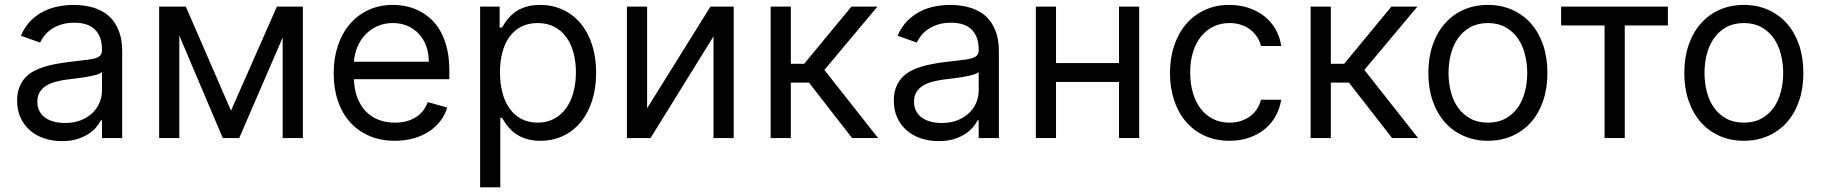

<svg xmlns="http://www.w3.org/2000/svg" viewBox="-20 -573 7557 797"><path d="M237.2 12.8Q198.5 12.8 164.4 1.6Q130.3 -9.6 105.3 -31.1Q80.3 -52.6 65.7 -83.8Q51.1 -115.1 51.1 -154.8Q51.1 -186.1 59.8 -209.2Q68.5 -232.2 83.6 -249.1Q98.7 -266 119.1 -277.2Q139.6 -288.4 163 -295.6Q186.4 -302.9 212 -307.5Q237.6 -312.1 262.8 -315.3Q300.1 -320.3 326.7 -323Q353.3 -325.6 370.4 -329.9Q387.4 -334.2 395.4 -342Q403.4 -349.8 403.4 -365.1V-367.9Q403.4 -420.5 374.8 -449.6Q346.2 -478.7 288.4 -478.7Q258.5 -478.7 235.1 -471.4Q211.6 -464.1 194.2 -452.4Q176.8 -440.7 165.1 -426Q153.4 -411.2 146.3 -396.3L66.8 -424.7Q82.7 -462 107.4 -486.7Q132.1 -511.4 161.4 -525.9Q190.7 -540.5 222.7 -546.5Q254.6 -552.6 285.5 -552.6Q302.9 -552.6 324.6 -550.2Q346.2 -547.9 368.6 -541Q391 -534.1 412.5 -521Q433.9 -507.8 450.5 -486.3Q467 -464.8 477.1 -433.8Q487.2 -402.7 487.2 -359.4V0H403.4V-73.9H399.1Q392.8 -60.7 380 -45.5Q367.2 -30.2 347.5 -17.2Q327.8 -4.3 300.4 4.3Q273.1 12.8 237.2 12.8ZM250 -62.5Q287.3 -62.5 315.9 -74Q344.5 -85.6 364 -104.4Q383.5 -123.2 393.5 -147.5Q403.4 -171.9 403.4 -197.4V-274.1Q399.9 -269.9 390.3 -266.2Q380.7 -262.4 367.5 -259.4Q354.4 -256.4 339 -253.7Q323.5 -251.1 308.6 -249.1Q293.7 -247.2 280.5 -245.6Q267.4 -244 258.5 -242.9Q234 -239.7 211.6 -233.8Q189.3 -228 172.2 -217.5Q155.2 -207 145.1 -190.9Q134.9 -174.7 134.9 -150.6Q134.9 -128.9 143.5 -112.4Q152 -95.9 167.4 -84.7Q182.9 -73.5 204 -68Q225.1 -62.5 250 -62.5Z M1129.3 -545.5H1237.2V0H1153.4V-417.3L973 0H904.8L724.4 -425.1V0H640.6V-545.5H751.4L938.9 -113.6Z M1619.3 11.4Q1560.4 11.4 1513.1 -8.9Q1465.9 -29.1 1433.1 -65.9Q1400.2 -102.6 1382.6 -154.1Q1365.1 -205.6 1365.1 -268.5Q1365.1 -331.3 1382.6 -383.5Q1400.2 -435.7 1432.5 -473.4Q1464.8 -511 1510.1 -531.8Q1555.4 -552.6 1610.8 -552.6Q1639.2 -552.6 1667.6 -546.5Q1696 -540.5 1722.1 -527Q1748.2 -513.5 1770.6 -492.4Q1793 -471.2 1809.7 -440.9Q1826.3 -410.5 1835.8 -370.6Q1845.2 -330.6 1845.2 -279.8V-244.3H1449.2Q1450.6 -200.6 1463.6 -166.9Q1476.6 -133.2 1498.9 -110.3Q1521.3 -87.4 1551.8 -75.6Q1582.4 -63.9 1619.3 -63.9Q1668.7 -63.9 1704.2 -85.2Q1739.7 -106.5 1755.7 -149.1L1836.6 -126.4Q1827.1 -95.5 1807.5 -70.1Q1788 -44.7 1759.9 -26.6Q1731.9 -8.5 1696.4 1.4Q1660.9 11.4 1619.3 11.4ZM1759.9 -316.8Q1759.9 -351.6 1749.5 -380.9Q1739 -410.2 1719.5 -431.6Q1699.9 -453.1 1672.4 -465.2Q1644.9 -477.3 1610.8 -477.3Q1574.9 -477.3 1546 -464.1Q1517 -451 1496.3 -428.8Q1475.5 -406.6 1463.4 -377.7Q1451.3 -348.7 1449.2 -316.8Z M1973 -545.5H2054V-458.8H2063.9Q2068.5 -465.9 2074.6 -475.7Q2080.6 -485.4 2089.3 -495.7Q2098 -506 2109.7 -516.3Q2121.4 -526.6 2137.4 -534.6Q2153.4 -542.6 2174.2 -547.6Q2195 -552.6 2221.6 -552.6Q2273.4 -552.6 2316.2 -532.8Q2359 -513.1 2389.7 -476.4Q2420.5 -439.6 2437.5 -387.8Q2454.5 -335.9 2454.5 -271.3Q2454.5 -206.3 2437.5 -154.1Q2420.5 -101.9 2389.9 -65.2Q2359.4 -28.4 2316.8 -8.5Q2274.1 11.4 2223 11.4Q2196.7 11.4 2176 6.4Q2155.2 1.4 2139 -6.7Q2122.9 -14.9 2111 -25Q2099.1 -35.2 2090 -45.8Q2081 -56.5 2074.8 -66.4Q2068.5 -76.3 2063.9 -83.8H2056.8V204.5H1973ZM2055.4 -272.7Q2055.4 -226.6 2065.7 -188Q2076 -149.5 2095.7 -122Q2115.4 -94.5 2144.7 -79.2Q2174 -63.9 2211.6 -63.9Q2251.1 -63.9 2280.9 -80.3Q2310.7 -96.6 2330.6 -124.8Q2350.5 -153.1 2360.6 -191.1Q2370.7 -229 2370.7 -272.7Q2370.7 -316.1 2360.8 -353.3Q2350.9 -390.6 2331.1 -418.1Q2311.4 -445.7 2281.6 -461.5Q2251.8 -477.3 2211.6 -477.3Q2173.3 -477.3 2144.2 -462.5Q2115.1 -447.8 2095.3 -420.8Q2075.6 -393.8 2065.5 -356.2Q2055.4 -318.5 2055.4 -272.7Z M2929 -545.5H3025.6V0H2941.8V-421.9L2680.4 0H2582.4V-545.5H2666.2V-123.6Z M3179 -545.5H3262.8V-308.2H3318.2L3514.2 -545.5H3622.2L3402 -282.7L3625 0H3517L3338.1 -230.1H3262.8V0H3179Z M3876.4 12.8Q3837.7 12.8 3803.6 1.6Q3769.5 -9.6 3744.5 -31.1Q3719.5 -52.6 3704.9 -83.8Q3690.3 -115.1 3690.3 -154.8Q3690.3 -186.1 3699 -209.2Q3707.7 -232.2 3722.8 -249.1Q3737.9 -266 3758.3 -277.2Q3778.8 -288.4 3802.2 -295.6Q3825.6 -302.9 3851.2 -307.5Q3876.8 -312.1 3902 -315.3Q3939.3 -320.3 3965.9 -323Q3992.5 -325.6 4009.6 -329.9Q4026.6 -334.2 4034.6 -342Q4042.6 -349.8 4042.6 -365.1V-367.9Q4042.6 -420.5 4014 -449.6Q3985.4 -478.7 3927.6 -478.7Q3897.7 -478.7 3874.3 -471.4Q3850.9 -464.1 3833.5 -452.4Q3816.1 -440.7 3804.3 -426Q3792.6 -411.2 3785.5 -396.3L3706 -424.7Q3721.9 -462 3746.6 -486.7Q3771.3 -511.4 3800.6 -525.9Q3829.9 -540.5 3861.9 -546.5Q3893.8 -552.6 3924.7 -552.6Q3942.1 -552.6 3963.8 -550.2Q3985.4 -547.9 4007.8 -541Q4030.2 -534.1 4051.7 -521Q4073.2 -507.8 4089.7 -486.3Q4106.2 -464.8 4116.3 -433.8Q4126.4 -402.7 4126.4 -359.4V0H4042.6V-73.9H4038.4Q4032 -60.7 4019.2 -45.5Q4006.4 -30.2 3986.7 -17.2Q3967 -4.3 3939.6 4.3Q3912.3 12.8 3876.4 12.8ZM3889.2 -62.5Q3926.5 -62.5 3955.1 -74Q3983.7 -85.6 4003.2 -104.4Q4022.7 -123.2 4032.7 -147.5Q4042.6 -171.9 4042.6 -197.4V-274.1Q4039.1 -269.9 4029.5 -266.2Q4019.9 -262.4 4006.7 -259.4Q3993.6 -256.4 3978.2 -253.7Q3962.7 -251.1 3947.8 -249.1Q3932.9 -247.2 3919.7 -245.6Q3906.6 -244 3897.7 -242.9Q3873.2 -239.7 3850.9 -233.8Q3828.5 -228 3811.4 -217.5Q3794.4 -207 3784.3 -190.9Q3774.1 -174.7 3774.1 -150.6Q3774.1 -128.9 3782.7 -112.4Q3791.2 -95.9 3806.6 -84.7Q3822.1 -73.5 3843.2 -68Q3864.3 -62.5 3889.2 -62.5Z M4363.6 -311.1H4625V-545.5H4708.8V0H4625V-233H4363.6V0H4279.8V-545.5H4363.6Z M5083.8 11.4Q5026.3 11.4 4980.5 -9.6Q4934.7 -30.5 4902.7 -68Q4870.7 -105.5 4853.7 -157.1Q4836.6 -208.8 4836.6 -269.9Q4836.6 -332.4 4854.2 -384.2Q4871.8 -436.1 4904.1 -473.5Q4936.4 -511 4981.7 -531.8Q5027 -552.6 5082.4 -552.6Q5125.7 -552.6 5162.8 -540.3Q5199.9 -528.1 5228.2 -505.7Q5256.4 -483.3 5274.7 -451.9Q5293 -420.5 5298.3 -382.1H5214.5Q5209.9 -400.9 5199.2 -418Q5188.6 -435 5172.1 -448.3Q5155.5 -461.6 5133.5 -469.5Q5111.5 -477.3 5083.8 -477.3Q5047.2 -477.3 5017 -462.7Q4986.9 -448.2 4965.4 -421.3Q4943.9 -394.5 4932.2 -356.9Q4920.5 -319.2 4920.5 -272.7Q4920.5 -225.5 4932 -186.8Q4943.5 -148.1 4964.8 -120.9Q4986.2 -93.8 5016.3 -78.8Q5046.5 -63.9 5083.8 -63.9Q5108.3 -63.9 5129.6 -70.5Q5150.9 -77.1 5167.8 -89.3Q5184.7 -101.6 5196.7 -119.1Q5208.8 -136.7 5214.5 -159.1H5298.3Q5293 -122.9 5275.7 -91.8Q5258.5 -60.7 5231 -37.8Q5203.5 -14.9 5166.4 -1.8Q5129.3 11.4 5083.8 11.4Z M5420.5 -545.5H5504.3V-308.2H5559.7L5755.7 -545.5H5863.6L5643.5 -282.7L5866.5 0H5758.5L5579.5 -230.1H5504.3V0H5420.5Z M6156.2 11.4Q6100.9 11.4 6055.4 -8.9Q6009.9 -29.1 5977.5 -65.9Q5945 -102.6 5927 -154.7Q5909.1 -206.7 5909.1 -269.9Q5909.1 -333.8 5927 -386Q5945 -438.2 5977.5 -475.1Q6009.9 -512.1 6055.4 -532.3Q6100.9 -552.6 6156.2 -552.6Q6211.6 -552.6 6257.3 -532.3Q6302.9 -512.1 6335.4 -475.1Q6367.9 -438.2 6385.7 -386Q6403.4 -333.8 6403.4 -269.9Q6403.4 -206.7 6385.7 -154.7Q6367.9 -102.6 6335.4 -65.9Q6302.9 -29.1 6257.3 -8.9Q6211.6 11.4 6156.2 11.4ZM6156.2 -63.9Q6198.5 -63.9 6229.2 -80.8Q6259.9 -97.7 6280 -125.9Q6300.1 -154.1 6309.8 -191.6Q6319.6 -229 6319.6 -269.9Q6319.6 -311.1 6309.8 -348.5Q6300.1 -386 6280 -414.6Q6259.9 -443.2 6229.2 -460.2Q6198.5 -477.3 6156.2 -477.3Q6114.3 -477.3 6083.5 -460.2Q6052.6 -443.2 6032.5 -414.6Q6012.4 -386 6002.7 -348.5Q5992.9 -311.1 5992.9 -269.9Q5992.9 -229 6002.7 -191.6Q6012.4 -154.1 6032.5 -125.9Q6052.6 -97.7 6083.5 -80.8Q6114.3 -63.9 6156.2 -63.9Z M6460.2 -545.5H6903.4V-467.3H6724.4V0H6640.6V-467.3H6460.2Z M7218.8 11.4Q7163.4 11.4 7117.9 -8.9Q7072.4 -29.1 7040 -65.9Q7007.5 -102.6 6989.5 -154.7Q6971.6 -206.7 6971.6 -269.9Q6971.6 -333.8 6989.5 -386Q7007.5 -438.2 7040 -475.1Q7072.4 -512.1 7117.9 -532.3Q7163.4 -552.6 7218.8 -552.6Q7274.1 -552.6 7319.8 -532.3Q7365.4 -512.1 7397.9 -475.1Q7430.4 -438.2 7448.2 -386Q7465.9 -333.8 7465.9 -269.9Q7465.9 -206.7 7448.2 -154.7Q7430.4 -102.6 7397.9 -65.9Q7365.4 -29.1 7319.8 -8.9Q7274.1 11.4 7218.8 11.4ZM7218.8 -63.9Q7261 -63.9 7291.7 -80.8Q7322.4 -97.7 7342.5 -125.9Q7362.6 -154.1 7372.3 -191.6Q7382.1 -229 7382.1 -269.9Q7382.1 -311.1 7372.3 -348.5Q7362.6 -386 7342.5 -414.6Q7322.4 -443.2 7291.7 -460.2Q7261 -477.3 7218.8 -477.3Q7176.8 -477.3 7146 -460.2Q7115.1 -443.2 7095 -414.6Q7074.9 -386 7065.2 -348.5Q7055.4 -311.1 7055.4 -269.9Q7055.4 -229 7065.2 -191.6Q7074.9 -154.1 7095 -125.9Q7115.1 -97.7 7146 -80.8Q7176.8 -63.9 7218.8 -63.9Z"/></svg>

Font: Interop
Style: Regular
Weight: 400
Designer: Rasmus Andersson, Google, Jang Haemin
Foundry: jhaemin
Version: Version 1.008